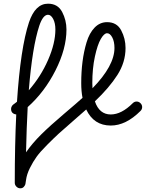

<svg xmlns="http://www.w3.org/2000/svg" viewBox="-20 -680 830 1040"><path d="M600 -420Q600 -455 588 -477.5Q576 -500 560 -500Q544 -500 526 -469Q508 -438 494 -373.5Q480 -309 480 -230Q480 -211 481 -202Q600 -324 600 -420ZM280 -520Q280 -555 268 -577.5Q256 -600 240 -600Q213 -600 193 -541Q155 -426 136 -191Q201 -265 240.5 -355.5Q280 -446 280 -520ZM660 -420Q660 -343 616 -274Q572 -205 494 -131Q518 -60 580 -60Q638 -60 699 -121Q708 -130 720 -130Q732 -130 741 -121Q750 -112 750 -100Q750 -88 741 -79Q662 0 580 0Q488 0 447 -87Q426 -68 374 -23Q322 22 298.5 43.5Q275 65 236 104Q197 143 178 169.5Q159 196 142 230Q125 264 121 295Q119 311 117.5 317.5Q116 324 109 332Q102 340 90 340Q78 340 69 331Q60 322 60 310Q60 106 68 -60Q40 -64 40 -90Q40 -97 43.5 -103.5Q47 -110 51 -113Q55 -116 62.5 -121.5Q70 -127 72 -129Q91 -420 137 -559Q171 -660 240 -660Q293 -660 316.5 -615.5Q340 -571 340 -520Q340 -416 280.5 -298.5Q221 -181 130 -100Q124 10 121 145Q155 96 203 48.5Q251 1 326.5 -63Q402 -127 427 -150Q420 -185 420 -230Q420 -291 427 -346Q434 -401 449 -451Q464 -501 492.5 -530.5Q521 -560 560 -560Q613 -560 636.5 -515.5Q660 -471 660 -420Z"/></svg>

Font: Pecita
Style: Book
Weight: 400
Width: 7
Version: Version 4.3